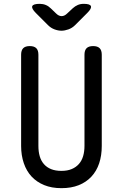

<svg xmlns="http://www.w3.org/2000/svg" viewBox="-20 -970 640 1000"><path d="M90 -685Q90 -708 101 -719Q112 -730 135 -730Q158 -730 169 -719Q180 -708 180 -685V-210Q180 -180 187 -156Q194 -132 209 -115Q224 -98 246.5 -89Q269 -80 300 -80Q331 -80 353.5 -89.5Q376 -99 391 -116Q406 -133 413 -157Q420 -181 420 -210V-685Q420 -708 431 -719Q442 -730 465 -730Q488 -730 499 -719Q510 -708 510 -685V-210Q510 -160 496.5 -119.5Q483 -79 456 -50Q429 -21 390 -5.5Q351 10 300 10Q249 10 210 -6Q171 -22 144.5 -50.5Q118 -79 104 -120Q90 -161 90 -210ZM187 -950Q204 -950 218.5 -944Q233 -938 245 -926L272 -900Q286 -886 301 -886Q316 -886 330 -900L359 -927Q371 -938 385 -944Q399 -950 416 -950Q449 -950 453.5 -938Q458 -926 435 -903L371 -839Q356 -824 336.5 -817Q317 -810 300 -810Q283 -810 264 -817Q245 -824 230 -839L167 -902Q143 -926 148 -938Q153 -950 187 -950Z"/></svg>

Font: Maple Mono Normal
Style: Regular
Weight: 400
Monospace: yes
Designer: subframe7536
Version: Version 7.000